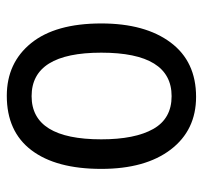

<svg xmlns="http://www.w3.org/2000/svg" viewBox="-36 -551 597 565"><g transform="rotate(-90 262.5 -268.5)"><path d="M263 -547Q158 -547 103 -474.5Q48 -402 48 -269Q48 -139 105 -64.5Q162 10 260 10Q364 10 420 -65Q476 -140 476 -269Q476 -404 418 -475.5Q360 -547 263 -547ZM262 -474Q390 -474 390 -269Q390 -62 262 -62Q196 -62 165.5 -116Q135 -170 135 -269Q135 -474 262 -474Z"/></g></svg>

Font: Noto Sans UI SemiCondensed
Style: Regular
Weight: 400
Width: 4
Designer: Monotype Design Team
Foundry: Monotype Imaging Inc.
Version: 1.001